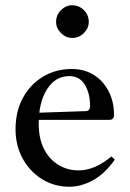

<svg xmlns="http://www.w3.org/2000/svg" viewBox="-20 -701 492 729"><path d="M244 8Q185 8 138.5 -21.5Q92 -51 65.5 -100Q39 -149 39 -210Q39 -278 67 -329.5Q95 -381 143.5 -410Q192 -439 252 -439Q301 -439 337 -416Q373 -393 393 -353.5Q413 -314 413 -264Q413 -257 409 -251.5Q405 -246 395 -246H96V-272L304 -279Q322 -279 322 -298Q322 -347 302 -379.5Q282 -412 243 -412Q190 -412 158.5 -362Q127 -312 127 -232Q127 -174 147.5 -134.5Q168 -95 202.5 -74.5Q237 -54 278 -54Q340 -54 403 -107L416 -95Q378 -41 333 -16.5Q288 8 244 8ZM254 -557Q230 -557 211.5 -575.5Q193 -594 193 -618Q193 -644 211.5 -662.5Q230 -681 254 -681Q280 -681 298.5 -662.5Q317 -644 317 -618Q317 -594 298.5 -575.5Q280 -557 254 -557Z"/></svg>

Font: Ibarra Real Nova Medium
Style: Regular
Weight: 500
Designer: Jose Maria Ribagorda & Octavio Pardo
Foundry: Jose Maria Ribagorda
Version: Version 2.000